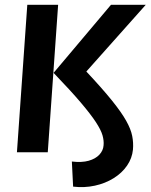

<svg xmlns="http://www.w3.org/2000/svg" viewBox="-20 -632 625 797"><path d="M283.5 142.7 278.3 38.5Q319.6 43.3 348 35.3Q376.5 27.2 392.4 10.2Q408.3 -6.8 409.9 -28.4Q411.9 -47.9 405.5 -70.3Q399.1 -92.7 377.9 -125.1Q356.8 -157.4 314.8 -206.9Q272.7 -256.4 202.4 -329.5L440.6 -612H585L338.4 -335.1Q404.9 -264.2 444.5 -215Q484.1 -165.8 503.7 -130.8Q523.3 -95.9 528.8 -67.6Q534.4 -39.4 531.9 -10.9Q528.4 24.9 507.4 55.5Q486.4 86.1 451.7 107.7Q417 129.3 373.8 138.7Q330.7 148.2 283.5 142.7ZM50.3 0 93.3 -612H221.3L178.3 0Z"/></svg>

Font: Ancizar Sans Thin
Style: Italic
Weight: 100
Italic angle: -4°
Designer: Cesar Puertas, Viviana Monsalve, Julian Moncada, Julian Prieto, Jose Castro, Mariel Hernandez, Felipe Aragon, Sara Alarc
Version: Version 8.100